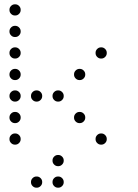

<svg xmlns="http://www.w3.org/2000/svg" viewBox="-20 -696 640 892"><path d="M49 -676Q39 -676 31.5 -668.5Q24 -661 24 -651V-649Q24 -639 31.5 -631.5Q39 -624 49 -624H51Q61 -624 68.5 -631.5Q76 -639 76 -649V-651Q76 -661 68.5 -668.5Q61 -676 51 -676ZM49 -576Q39 -576 31.5 -568.5Q24 -561 24 -551V-549Q24 -539 31.5 -531.5Q39 -524 49 -524H51Q61 -524 68.5 -531.5Q76 -539 76 -549V-551Q76 -561 68.5 -568.5Q61 -576 51 -576ZM49 -476Q39 -476 31.5 -468.5Q24 -461 24 -451V-449Q24 -439 31.5 -431.5Q39 -424 49 -424H51Q61 -424 68.5 -431.5Q76 -439 76 -449V-451Q76 -461 68.5 -468.5Q61 -476 51 -476ZM449 -476Q439 -476 431.5 -468.5Q424 -461 424 -451V-449Q424 -439 431.5 -431.5Q439 -424 449 -424H451Q461 -424 468.5 -431.5Q476 -439 476 -449V-451Q476 -461 468.5 -468.5Q461 -476 451 -476ZM49 -376Q39 -376 31.5 -368.5Q24 -361 24 -351V-349Q24 -339 31.5 -331.5Q39 -324 49 -324H51Q61 -324 68.5 -331.5Q76 -339 76 -349V-351Q76 -361 68.5 -368.5Q61 -376 51 -376ZM349 -376Q339 -376 331.5 -368.5Q324 -361 324 -351V-349Q324 -339 331.5 -331.5Q339 -324 349 -324H351Q361 -324 368.5 -331.5Q376 -339 376 -349V-351Q376 -361 368.5 -368.5Q361 -376 351 -376ZM49 -276Q39 -276 31.5 -268.5Q24 -261 24 -251V-249Q24 -239 31.5 -231.5Q39 -224 49 -224H51Q61 -224 68.5 -231.5Q76 -239 76 -249V-251Q76 -261 68.5 -268.5Q61 -276 51 -276ZM149 -276Q139 -276 131.5 -268.5Q124 -261 124 -251V-249Q124 -239 131.5 -231.5Q139 -224 149 -224H151Q161 -224 168.5 -231.5Q176 -239 176 -249V-251Q176 -261 168.5 -268.5Q161 -276 151 -276ZM249 -276Q239 -276 231.5 -268.5Q224 -261 224 -251V-249Q224 -239 231.5 -231.5Q239 -224 249 -224H251Q261 -224 268.5 -231.5Q276 -239 276 -249V-251Q276 -261 268.5 -268.5Q261 -276 251 -276ZM49 -176Q39 -176 31.5 -168.5Q24 -161 24 -151V-149Q24 -139 31.5 -131.5Q39 -124 49 -124H51Q61 -124 68.5 -131.5Q76 -139 76 -149V-151Q76 -161 68.5 -168.5Q61 -176 51 -176ZM349 -176Q339 -176 331.5 -168.5Q324 -161 324 -151V-149Q324 -139 331.5 -131.5Q339 -124 349 -124H351Q361 -124 368.5 -131.5Q376 -139 376 -149V-151Q376 -161 368.5 -168.5Q361 -176 351 -176ZM49 -76Q39 -76 31.5 -68.5Q24 -61 24 -51V-49Q24 -39 31.5 -31.5Q39 -24 49 -24H51Q61 -24 68.5 -31.5Q76 -39 76 -49V-51Q76 -61 68.5 -68.5Q61 -76 51 -76ZM449 -76Q439 -76 431.5 -68.5Q424 -61 424 -51V-49Q424 -39 431.5 -31.5Q439 -24 449 -24H451Q461 -24 468.5 -31.5Q476 -39 476 -49V-51Q476 -61 468.5 -68.5Q461 -76 451 -76ZM249 24Q239 24 231.5 31.5Q224 39 224 49V51Q224 61 231.5 68.5Q239 76 249 76H251Q261 76 268.5 68.5Q276 61 276 51V49Q276 39 268.5 31.5Q261 24 251 24ZM149 124Q139 124 131.5 131.5Q124 139 124 149V151Q124 161 131.5 168.5Q139 176 149 176H151Q161 176 168.5 168.5Q176 161 176 151V149Q176 139 168.5 131.5Q161 124 151 124ZM249 124Q239 124 231.5 131.5Q224 139 224 149V151Q224 161 231.5 168.5Q239 176 249 176H251Q261 176 268.5 168.5Q276 161 276 151V149Q276 139 268.5 131.5Q261 124 251 124Z"/></svg>

Font: Doto Rounded
Style: Regular
Weight: 400
Monospace: yes
Version: Version 1.000